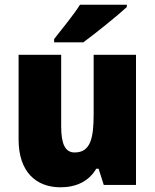

<svg xmlns="http://www.w3.org/2000/svg" viewBox="-20 -786 658 816"><path d="M519 -756V-766H320C292 -721 243 -663 210 -620V-606H334C387 -645 479 -719 519 -756ZM558 -553H378V-300C378 -197 364 -138 297 -138C256 -138 240 -176 240 -249V-553H59V-193C59 -56 133 10 237 10C302 10 357 -14 389 -69H399L421 0H558Z"/></svg>

Font: Noto Sans Devanagari UI SemiCondensed Black
Style: Regular
Weight: 900
Width: 4
Designer: Jelle Bosma - Monotype Design Team
Foundry: Monotype Imaging Inc.
Version: Version 2.004